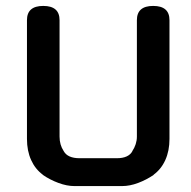

<svg xmlns="http://www.w3.org/2000/svg" viewBox="-20 -628 646 648"><path d="M552 -159Q552 -119 538 -88Q524 -57 498 -38H499Q474 -21 446 -10.5Q418 0 392 0H231Q206 0 177.5 -10.5Q149 -21 124 -38H125Q99 -57 85 -88Q71 -119 71 -159V-560Q71 -608 126 -608Q181 -608 181 -560V-167Q181 -139 195 -118Q208 -94 249 -94H374Q414 -94 427 -118L426 -117Q442 -141 442 -167V-560Q442 -608 497 -608Q552 -608 552 -560Z"/></svg>

Font: Gugi
Style: Regular
Weight: 400
Designer: HBKIM, TJKIM
Foundry: TAE System & Typefaces Co.
Version: Version 3.00